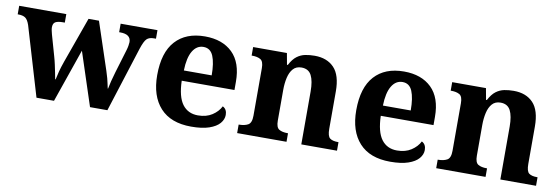

<svg xmlns="http://www.w3.org/2000/svg" viewBox="-49 -857 3428 1176"><g transform="rotate(10 1664.5 -269.5)"><path d="M71 -430Q60 -462 44.5 -472.5Q29 -483 0 -483H-3V-536H290V-483H277Q247 -483 232 -474.5Q217 -466 217 -441Q217 -433 219.5 -421Q222 -409 225 -398L262 -268Q269 -244 274.5 -218.5Q280 -193 284.5 -170.5Q289 -148 292 -131H295Q300 -156 307 -182.5Q314 -209 327 -246L429 -531H494L592 -236Q600 -212 605 -193Q610 -174 613 -159Q616 -144 619 -131H621Q626 -156 631.5 -178.5Q637 -201 648 -238L692 -384Q696 -397 698.5 -411.5Q701 -426 701 -434Q701 -483 635 -483H628V-536H857V-483H844Q815 -483 800 -468.5Q785 -454 769 -405L640 0H532L423 -332L308 0H199Z M1162 10Q1035 10 969 -62.5Q903 -135 903 -265Q903 -406 968 -477.5Q1033 -549 1151 -549Q1260 -549 1322.5 -488Q1385 -427 1385 -308V-257H1057Q1060 -157 1094.5 -111Q1129 -65 1191 -65Q1243 -65 1279 -88.5Q1315 -112 1332 -146Q1346 -139 1352.5 -126.5Q1359 -114 1359 -97Q1359 -69 1338 -44.5Q1317 -20 1273.5 -5Q1230 10 1162 10ZM1232 -321Q1232 -398 1214 -441Q1196 -484 1153 -484Q1111 -484 1086 -442.5Q1061 -401 1059 -321Z M1447 0V-53H1449Q1483 -53 1505 -65Q1527 -77 1527 -122V-418Q1527 -460 1507.5 -471.5Q1488 -483 1455 -483H1452V-536H1662L1675 -465H1680Q1700 -503 1723.5 -520.5Q1747 -538 1774.5 -543.5Q1802 -549 1833 -549Q1910 -549 1954 -503Q1998 -457 1998 -356V-124Q1998 -78 2014.5 -65.5Q2031 -53 2065 -53H2068V0H1846V-329Q1846 -394 1828 -429Q1810 -464 1766 -464Q1733 -464 1714 -442.5Q1695 -421 1687 -385.5Q1679 -350 1679 -309V-118Q1679 -76 1698.5 -64.5Q1718 -53 1751 -53H1754V0Z M2400 10Q2273 10 2207 -62.5Q2141 -135 2141 -265Q2141 -406 2206 -477.5Q2271 -549 2389 -549Q2498 -549 2560.5 -488Q2623 -427 2623 -308V-257H2295Q2298 -157 2332.5 -111Q2367 -65 2429 -65Q2481 -65 2517 -88.5Q2553 -112 2570 -146Q2584 -139 2590.5 -126.5Q2597 -114 2597 -97Q2597 -69 2576 -44.5Q2555 -20 2511.5 -5Q2468 10 2400 10ZM2470 -321Q2470 -398 2452 -441Q2434 -484 2391 -484Q2349 -484 2324 -442.5Q2299 -401 2297 -321Z M2685 0V-53H2687Q2721 -53 2743 -65Q2765 -77 2765 -122V-418Q2765 -460 2745.5 -471.5Q2726 -483 2693 -483H2690V-536H2900L2913 -465H2918Q2938 -503 2961.5 -520.5Q2985 -538 3012.5 -543.5Q3040 -549 3071 -549Q3148 -549 3192 -503Q3236 -457 3236 -356V-124Q3236 -78 3252.5 -65.5Q3269 -53 3303 -53H3306V0H3084V-329Q3084 -394 3066 -429Q3048 -464 3004 -464Q2971 -464 2952 -442.5Q2933 -421 2925 -385.5Q2917 -350 2917 -309V-118Q2917 -76 2936.5 -64.5Q2956 -53 2989 -53H2992V0Z"/></g></svg>

Font: Noto Serif Khojki
Style: Bold
Weight: 700
Version: Version 2.003